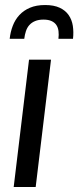

<svg xmlns="http://www.w3.org/2000/svg" viewBox="-20 -744 312 764"><path d="M183 -506.5 122 0H34.5L95.5 -506.5ZM159.5 -724Q194.5 -724 217.5 -713.2Q240.5 -702.5 253.2 -684Q266 -665.5 269.8 -641.2Q273.5 -617 270.5 -589.5H212.5Q214.5 -606 212.8 -620.2Q211 -634.5 204.2 -644.5Q197.5 -654.5 185 -660.2Q172.5 -666 153 -666Q133.5 -666 119.8 -660.2Q106 -654.5 97 -644.5Q88 -634.5 83.2 -620.2Q78.5 -606 76.5 -589.5H18.5Q21.5 -617 30.8 -641.2Q40 -665.5 57 -684Q74 -702.5 99.2 -713.2Q124.5 -724 159.5 -724Z"/></svg>

Font: Lato 2
Style: Italic
Weight: 400
Italic angle: -7°
Designer: Lukasz Dziedzic with Adam Twardoch and Botio Nikoltchev
Foundry: tyPoland Lukasz Dziedzic
Version: Version 2.015; 2015-08-06; http://www.latofonts.com/